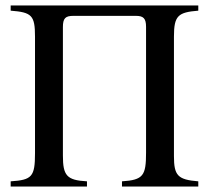

<svg xmlns="http://www.w3.org/2000/svg" viewBox="-20 -682 764 702"><path d="M705 0V-19C630 -25 616 -40 616 -111V-548C616 -625 631 -637 705 -643V-662H19V-643C96 -637 108 -626 108 -548V-122C108 -36 97 -24 19 -19V0H298V-19C224 -23 210 -40 210 -113V-583C210 -615 219 -624 248 -624H477C504 -624 514 -615 514 -584V-124C514 -40 504 -24 426 -19V0Z"/></svg>

Font: XITS Math
Style: Regular
Weight: 400
Designer: MicroPress Inc., with final additions and corrections provided by Coen Hoffman, Elsevier (retired)
Version: Version 1.302